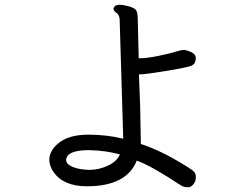

<svg xmlns="http://www.w3.org/2000/svg" viewBox="-20 -765 1040 807"><path d="M356 -51Q395 -51 433 -68.5Q471 -86 484 -116Q427 -132 355 -134Q260 -134 258 -93Q258 -75 285 -63.5Q312 -52 356 -51ZM770 22Q752 22 740 14Q618 -67 555 -90Q512 18 345 18Q247 18 205 -42Q187 -68 187 -95Q189 -136 231.5 -167.5Q274 -199 352 -199Q429 -199 498 -182L483 -680Q483 -702 470 -710.5Q457 -719 457 -730Q462 -745 482 -745Q498 -745 521.5 -738.5Q545 -732 552 -722Q559 -712 559 -683L563 -520Q597 -520 645.5 -530Q694 -540 717.5 -547.5Q741 -555 752 -555Q763 -555 782.5 -546.5Q802 -538 803 -522Q803 -496 783 -488Q750 -478 670 -465.5Q590 -453 580 -453Q564 -453 564 -452L569 -320L572 -160Q655 -132 741 -80Q774 -60 788.5 -49.5Q803 -39 803 -24Q803 -11 801 -4Q789 22 770 22Z"/></svg>

Font: ToneOZ-Pinyin-WenKai-Medium
Style: Medium
Weight: 700
Designer: Fontworks Inc.
Foundry: ToneOZ
Version: Version 0.240331